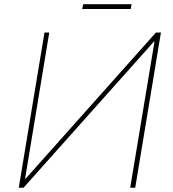

<svg xmlns="http://www.w3.org/2000/svg" viewBox="-20 -880 812 900"><path d="M188.5 -727.5H210.9L97.7 -43H100.6L710.9 -727.5H734.4L613.8 0H590.3L704.1 -684.6H701.2L90.3 0H67.9ZM596.7 -860.4 592.8 -837.9H365.2L370.1 -860.4Z"/></svg>

Font: Inter Tight Thin
Style: Italic
Weight: 250
Italic angle: -9.39999°
Designer: Rasmus Andersson
Foundry: rsms
Version: Version 3.004